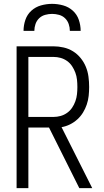

<svg xmlns="http://www.w3.org/2000/svg" viewBox="-20 -975 540 995"><path d="M458 0H391L234 -314H127V0H66V-735H257Q283 -735 309.5 -729Q336 -723 358.5 -709Q381 -695 398 -674Q415 -653 425 -628.5Q435 -604 438.5 -577.5Q442 -551 442 -524Q442 -501 439.5 -478Q437 -455 429.5 -433Q422 -411 410 -391.5Q398 -372 381 -356.5Q364 -341 343 -330.5Q322 -320 299 -316ZM127 -369H257Q276 -369 294 -374Q312 -379 327.5 -390Q343 -401 353.5 -416.5Q364 -432 370.5 -450Q377 -468 379 -487Q381 -506 381 -524Q381 -543 379 -562Q377 -581 370.5 -598.5Q364 -616 353.5 -632Q343 -648 327.5 -659Q312 -670 294 -675Q276 -680 257 -680H127ZM102 -815Q102 -844 111.5 -872Q121 -900 142.5 -919.5Q164 -939 192.5 -947Q221 -955 250 -955Q279 -955 307.5 -947Q336 -939 357.5 -919.5Q379 -900 388.5 -872Q398 -844 398 -815H342Q342 -833 336 -850.5Q330 -868 317 -880.5Q304 -893 286 -898Q268 -903 250 -903Q232 -903 214 -898Q196 -893 183 -880.5Q170 -868 164 -850.5Q158 -833 158 -815Z"/></svg>

Font: Iosevka Fixed Light
Style: Regular
Weight: 300
Monospace: yes
Designer: Belleve Invis
Foundry: Belleve Invis
Version: Version 32.3.0